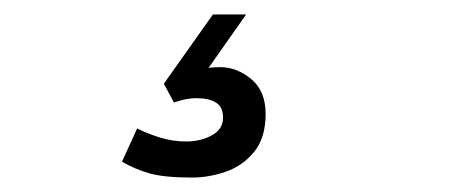

<svg xmlns="http://www.w3.org/2000/svg" viewBox="-20 -32 658 266"><path d="M207 84 275 -12H321L269 62Q277 61 285 61Q308 61 328 77.5Q348 94 348 126Q348 159 332 178.5Q316 198 292.5 206Q269 214 246 214Q207 214 186.5 208Q166 202 149 192L170 146Q184 153 201.5 158.5Q219 164 238 164Q258 164 273.5 155.5Q289 147 289 131Q289 116 279 110Q269 104 252 104Q238 104 221 110Z"/></svg>

Font: Fragment Mono
Style: Italic
Weight: 400
Italic angle: -12°
Designer: Wei Huang based on Nimbus Sans by URW Studio, based on Helvetica by Max Miedinger.
Foundry: Wei Huang
Version: Version 1.011; ttfautohint (v1.8.4.7-5d5b)